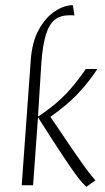

<svg xmlns="http://www.w3.org/2000/svg" viewBox="-20 -717 407 743"><path d="M140 -473 127 -266Q132 -269 136 -271.5Q140 -274 144 -277Q200 -316 238 -356.5Q276 -397 312 -450H357Q328 -407 299.5 -374.5Q271 -342 241 -316Q211 -290 175 -265Q224 -192 254.5 -147.5Q285 -103 302.5 -78.5Q320 -54 330.5 -41.5Q341 -29 349 -19L314 6Q308 0 298.5 -10Q289 -20 270 -46Q251 -72 217 -123.5Q183 -175 127 -263L108 0H64L99 -484Q104 -555 130 -602Q156 -649 192 -673Q228 -697 262 -697L268 -657Q263 -658 257.5 -658Q252 -658 249 -658Q214 -658 192 -640.5Q170 -623 157.5 -582.5Q145 -542 140 -473Z"/></svg>

Font: Ancizar Sans Thin
Style: Italic
Weight: 100
Italic angle: -4°
Designer: Cesar Puertas, Viviana Monsalve, Julian Moncada, Julian Prieto, Jose Castro, Mariel Hernandez, Felipe Aragon, Sara Alarc
Version: Version 8.100